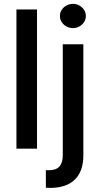

<svg xmlns="http://www.w3.org/2000/svg" viewBox="-20 -755 507 975"><path d="M168 0H63.5V-707H168ZM403.3 -530.3V34.2Q403.3 114.7 359.9 157Q316.4 199.2 234.4 199.2Q220.7 199.2 212.9 198.2V109.4H229.5Q265.1 109.4 282 90.1Q298.8 70.8 298.8 33.2V-530.3ZM284.2 -673.8Q284.2 -690.4 293.2 -704.6Q302.2 -718.8 317.6 -727.1Q333 -735.4 350.6 -735.4Q368.2 -735.4 383.1 -727.1Q397.9 -718.8 407 -704.6Q416 -690.4 416 -673.8Q416 -657.2 407 -643.1Q397.9 -628.9 383.1 -620.6Q368.2 -612.3 350.6 -612.3Q333 -612.3 317.6 -620.6Q302.2 -628.9 293.2 -643.1Q284.2 -657.2 284.2 -673.8Z"/></svg>

Font: Pretendard Std Medium
Style: Regular
Weight: 500
Designer: Base glyphs from Inter by Rasmus Andersson; Hangeul glyphs from Noto Sans CJK(Source Han Sans) by Jang Soo-young and Kan
Foundry: Kil Hyung-jin
Version: Version 1.309